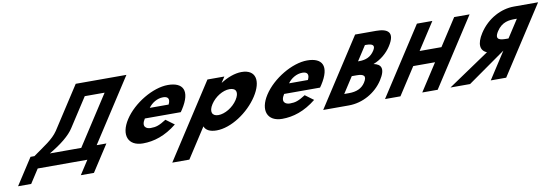

<svg xmlns="http://www.w3.org/2000/svg" viewBox="-152 -1201 5680 1959"><g transform="rotate(-10 2688.5 -221.5)"><path d="M549.8 -265.4 742.5 -562.9H948.2L615.7 -49.5H290.1C411.8 -119.2 506.9 -196.6 549.8 -265.4ZM876.2 -49.5H775.5L1198.9 -703.2H673.6L390 -265.4C334.6 -183.8 247.7 -133.7 130.3 -49.5H90L-87.3 224.2H48.7L141.7 80.5H656L562.9 224.2H698.9Z M1678.8 -232C1683.7 -238 1690.8 -249 1695.3 -256C1811.9 -436 1752.5 -528 1596.5 -528C1441.5 -528 1235.5 -406 1138.3 -256C1041.8 -107 1089.8 15 1244.8 15C1358.8 15 1476.8 -22 1597.6 -119L1511 -183C1438.2 -137 1406.1 -126 1349.1 -126C1304.1 -126 1255.6 -153 1306.8 -232ZM1375.2 -330C1408.7 -377 1466 -413 1527 -413C1579 -413 1597.2 -384 1570.2 -330Z M2439 -257C2536.1 -407 2509.5 -528 2359.5 -528C2289.5 -528 2209.4 -497 2144.2 -455H2142.2L2179.8 -513H2004.8L1504.1 260H1681.1L1881.2 -49C1896.7 -8 1938.8 15 2007.8 15C2157.8 15 2341.8 -107 2439 -257ZM2251 -257C2205 -186 2119.6 -136 2052.6 -136C1986.6 -136 1966 -186 2012 -257C2057.3 -327 2139.7 -377 2208.7 -377C2280.7 -377 2296.3 -327 2251 -257Z M3121.8 -232C3126.7 -238 3133.8 -249 3138.3 -256C3254.9 -436 3195.5 -528 3039.5 -528C2884.5 -528 2678.5 -406 2581.3 -256C2484.8 -107 2532.8 15 2687.8 15C2801.8 15 2919.8 -22 3040.6 -119L2954 -183C2881.2 -137 2849.1 -126 2792.1 -126C2747.1 -126 2698.6 -153 2749.8 -232ZM2818.2 -330C2851.7 -377 2909 -413 2970 -413C3022 -413 3040.2 -384 3013.2 -330Z M3568.2 -703.1 3113.9 -1.9H3380C3525.3 -1.9 3661.2 -81.8 3736.1 -197.4C3809.3 -310.4 3778.7 -358.9 3701 -374.2C3780.4 -404.8 3844.2 -460 3886 -524.6C3972.5 -658.1 3906.5 -703.1 3785.8 -703.1ZM3550.1 -428.6 3648.1 -579.9H3660.9C3730.6 -579.9 3753.4 -558.6 3720.9 -508.5C3682.9 -449.8 3631.7 -428.6 3562.9 -428.6ZM3353.6 -125.1 3460.9 -290.9H3511.1C3586.7 -290.9 3613.5 -267.9 3571.7 -203.3C3535.9 -148.1 3479.4 -125.1 3403.7 -125.1Z M4096.4 -283.2H4322.5L4140.3 -1.9H4300.1L4754.3 -703.1H4594.5L4413.3 -423.5H4187.2L4368.4 -703.1H4208.6L3754.4 -1.9H3914.2Z M5464 -703.1 5009.8 -1.9H4850L5029.5 -279L4635.8 -1.9H4432.6L4861.8 -291.7C4793.5 -318.9 4781.4 -389.5 4849.7 -494.9C4938.9 -632.6 5083.2 -703.1 5213.3 -703.1ZM5102.7 -392 5221.6 -575.6H5202.9C5142.6 -575.6 5067.6 -571.4 5010.9 -483.8C4954.2 -396.3 5023.6 -392 5084 -392Z"/></g></svg>

Font: Hussar
Style: BdWodka
Weight: 700
Foundry: Cannot Into Space Fonts
Version: Version 2.00